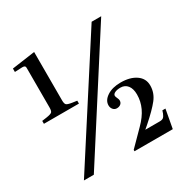

<svg xmlns="http://www.w3.org/2000/svg" viewBox="-157 -831 955 973"><g transform="rotate(-30 320.5 -345.0)"><path d="M29 -367 57 -371Q83 -375 89 -381.5Q95 -388 95 -407V-640Q95 -647 91 -650Q87 -653 77 -653L33 -651V-671L168 -690V-407Q168 -388 174 -381.5Q180 -375 206 -371L234 -367V-350H29ZM553 -677 119 0H61L497 -677ZM601 -109 581 0H357V-8L442 -94Q478 -130 495 -166.5Q512 -203 512 -243Q512 -277 497 -296Q482 -315 456 -315Q436 -315 423.5 -309Q411 -303 411 -293Q411 -288 416 -277.5Q421 -267 421 -261Q421 -248 412 -240.5Q403 -233 389 -233Q376 -233 367.5 -243Q359 -253 359 -267Q359 -296 390 -316.5Q421 -337 470 -337Q525 -337 559 -313.5Q593 -290 593 -249Q593 -206 565.5 -171Q538 -136 480 -85L459 -67H543Q558 -67 565 -73Q572 -79 578 -94L583 -109Z"/></g></svg>

Font: Ibarra Real Nova SemiBold
Style: Regular
Weight: 600
Designer: Jose Maria Ribagorda & Octavio Pardo
Foundry: Jose Maria Ribagorda
Version: Version 1.014